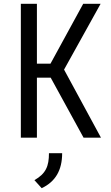

<svg xmlns="http://www.w3.org/2000/svg" viewBox="-20 -720 578 1004"><path d="M89 0H173V-314H245L417 0H508L315 -356L506 -700H415L244 -387H173V-700H89ZM160 222 198 264C270 230 305 170 305 81H236C236 149 220 188 160 222Z"/></svg>

Font: Finlandica
Style: Regular
Weight: 400
Designer: Niklas Ekholm, Juho Hiilivirta, Jaakko Suomalainen
Foundry: Helsinki Type Studio
Version: Version 2.000;Glyphs 3.2 (3202)